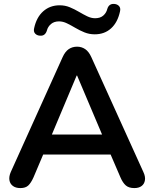

<svg xmlns="http://www.w3.org/2000/svg" viewBox="-20 -951 784 979"><path d="M84 8Q60 8 45.5 -3Q31 -14 28 -32.5Q25 -51 35 -74L299 -659Q312 -688 330.5 -700.5Q349 -713 373 -713Q396 -713 414.5 -700.5Q433 -688 446 -659L711 -74Q722 -51 719 -32Q716 -13 702 -2.5Q688 8 665 8Q637 8 621.5 -5.5Q606 -19 594 -47L529 -198L583 -163H161L215 -198L151 -47Q138 -18 124 -5Q110 8 84 8ZM371 -566 231 -233 205 -265H539L514 -233L373 -566ZM184 -769Q168 -770 159 -780Q150 -790 154 -807Q166 -863 200.5 -893.5Q235 -924 284 -924Q312 -924 336 -914Q360 -904 382 -891Q404 -878 424.5 -868Q445 -858 465 -858Q491 -858 506.5 -871.5Q522 -885 527 -905Q531 -919 540 -925.5Q549 -932 562 -931Q578 -930 587 -920Q596 -910 592 -893Q580 -837 546.5 -806.5Q513 -776 463 -776Q435 -776 410.5 -786Q386 -796 364 -809Q342 -822 321.5 -832Q301 -842 281 -842Q256 -842 240 -828.5Q224 -815 219 -795Q215 -782 206.5 -775Q198 -768 184 -769Z"/></svg>

Font: Nunito ExtraLight
Style: Bold
Weight: 700
Version: Version 3.602